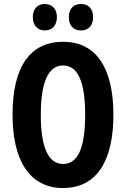

<svg xmlns="http://www.w3.org/2000/svg" viewBox="-20 -935 633 965"><path d="M145 -849C145 -806 170 -782 205 -782C242 -782 266 -807 266 -849C266 -890 242 -915 205 -915C170 -915 145 -892 145 -849ZM326 -849C326 -806 350 -782 387 -782C425 -782 448 -807 448 -849C448 -890 425 -915 387 -915C351 -915 326 -892 326 -849ZM550 -358C550 -585 469 -725 297 -725C131 -725 43 -599 43 -359C43 -133 126 10 297 10C469 10 550 -131 550 -358ZM185 -358C185 -522 223 -606 297 -606C371 -606 408 -525 408 -358C408 -190 371 -111 297 -111C223 -111 185 -194 185 -358Z"/></svg>

Font: Noto Sans Lao Looped ExtraCondensed
Style: Bold
Weight: 700
Width: 2
Designer: Mark Frömberg, Ben Mitchell
Foundry: The Fontpad Ltd
Version: Version 1.002